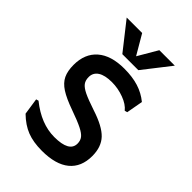

<svg xmlns="http://www.w3.org/2000/svg" viewBox="-240 -916 1027 1027"><g transform="rotate(45 274.0 -402.5)"><path d="M74 -69 60 -163 74 -167Q171 -89 271 -89Q384 -89 384 -152Q384 -175 372 -190.5Q360 -206 329 -221.5Q298 -237 236 -259Q171 -282 135.5 -305Q100 -328 85.5 -358.5Q71 -389 71 -435Q71 -520 124.5 -566.5Q178 -613 278 -613Q339 -613 385.5 -598.5Q432 -584 470 -553L453 -459L438 -455Q417 -482 372.5 -498.5Q328 -515 282 -515Q229 -515 201.5 -497Q174 -479 174 -446Q174 -421 186 -405Q198 -389 228 -374.5Q258 -360 318 -340Q411 -310 449 -270Q487 -230 487 -161Q487 -78 433.5 -34Q380 10 276 10Q211 10 164.5 -8Q118 -26 74 -69ZM457 -815 336 -660H215L93 -815H210L275 -704L340 -815Z"/></g></svg>

Font: Farro
Style: Regular
Weight: 400
Designer: Aceler Chua
Foundry: Grayscale Limited
Version: Version 1.101